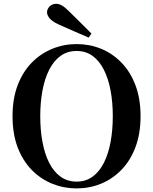

<svg xmlns="http://www.w3.org/2000/svg" viewBox="-20 -997 825 1035"><path d="M473 -816 458.1 -794.3Q417.8 -811.1 378 -828.9Q338.2 -846.7 298.2 -864.2Q261.2 -881.2 247.3 -898.4Q233.5 -915.6 233.5 -930.5Q233.5 -948.1 247.5 -962.3Q261.5 -976.5 282.9 -976.5Q298.3 -976.5 314.8 -966.9Q331.4 -957.3 355.5 -932.7Q383.7 -905.6 413.3 -875.8Q442.8 -846.1 473 -816ZM392.9 18.6Q324.2 18.6 261.8 -6.5Q199.5 -31.6 151.1 -81Q102.7 -130.4 75.1 -202.8Q47.6 -275.2 47.6 -370.5Q47.6 -464.8 75.1 -537.3Q102.7 -609.9 151.1 -659.3Q199.5 -708.6 261.8 -734Q324.2 -759.4 392.9 -759.4Q462.5 -759.4 524.4 -734.3Q586.3 -709.2 634.4 -659.8Q682.6 -610.4 710.1 -537.9Q737.7 -465.3 737.7 -370.5Q737.7 -276.2 710.1 -203.4Q682.6 -130.6 634.4 -81.3Q586.3 -31.9 524.4 -6.6Q462.5 18.6 392.9 18.6ZM392.9 -18Q442.6 -18 479.3 -44.8Q515.9 -71.5 540 -119.4Q564.1 -167.3 576.1 -231.5Q588 -295.6 588 -370.5Q588 -445.3 576.1 -509.2Q564.1 -573 540 -620.8Q515.9 -668.7 479.3 -695.5Q442.6 -722.2 392.9 -722.2Q343.1 -722.2 306.2 -695.5Q269.3 -668.7 245.1 -620.8Q220.9 -573 209 -509.2Q197 -445.3 197 -370.5Q197 -295.6 209 -231.5Q220.9 -167.3 245.1 -119.4Q269.3 -71.5 306.2 -44.8Q343.1 -18 392.9 -18Z"/></svg>

Font: Noto Serif HK
Style: Regular
Weight: 200
Designer: Ryoko NISHIZUKA 西塚涼子 (kana & ideographs); Frank Grießhammer (Latin, Greek & Cyrillic); Wenlong ZHANG 张文龙 (bopomofo); San
Foundry: Adobe
Version: Version 2.001;hotconv 1.1.0;makeotfexe 2.6.0